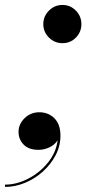

<svg xmlns="http://www.w3.org/2000/svg" viewBox="-64 -580 341 756"><path d="M106.5 -485Q106.5 -516 128.8 -538.2Q151 -560.5 182 -560.5Q213 -560.5 234.8 -538.2Q256.5 -516 256.5 -485Q256.5 -454 234.8 -432Q213 -410 182 -410Q151 -410 128.8 -432Q106.5 -454 106.5 -485ZM9 -61Q9 -91.5 33 -114.8Q57 -138 91 -138Q126 -138 150 -114.5Q174 -91 174 -46Q174 -5 155 31.2Q136 67.5 104.5 95.8Q73 124 34.2 140Q-4.5 156 -44 156L-44.5 147Q1.5 147 47 123.5Q92.5 100 124.8 60.2Q157 20.5 163 -28Q152 -10 131 0Q110 10 88 10Q49 10 29 -10.8Q9 -31.5 9 -61Z"/></svg>

Font: Bodoni* 24pt Medium
Style: Italic
Weight: 500
Italic angle: -13°
Version: Version 2.3